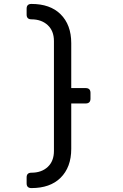

<svg xmlns="http://www.w3.org/2000/svg" viewBox="-20 -855 626 975"><path d="M139.6 100.1Q115.2 100.1 115.2 76.2V45.9Q115.2 22 139.6 22Q190.9 22 222.4 -7.3Q253.9 -36.6 253.9 -88.4V-646.5Q253.9 -698.2 222.2 -727.5Q190.4 -756.8 139.6 -756.8Q115.2 -756.8 115.2 -780.8V-811Q115.2 -835 139.6 -835Q234.4 -835 287.1 -783.2Q341.8 -729.5 341.8 -635.7V-407.7H415Q439.5 -407.7 439.5 -383.3V-354Q439.5 -329.6 415 -329.6H341.8V-99.1Q341.8 -5.4 287.1 48.3Q234.4 100.1 139.6 100.1Z"/></svg>

Font: Simply Mono
Style: Book
Weight: 400
Designer: Wojciech Kalinowski "wmk69" (wmk69@o2.pl)
Foundry: Wojciech Kalinowski "wmk69" (wmk69@o2.pl)
Version: Version 1.0.0